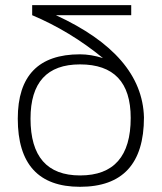

<svg xmlns="http://www.w3.org/2000/svg" viewBox="-20 -718 626 743"><path d="M289.6 4.9Q48.8 4.9 48.8 -258.8Q48.8 -507.8 289.6 -507.8Q331.5 -507.8 378.4 -493.2Q251.5 -597.2 104.5 -659.2V-698.2H487.8V-659.2H196.3Q530.8 -505.4 537.1 -263.7Q537.1 4.9 289.6 4.9ZM485.8 -261.7Q485.8 -468.8 289.6 -468.8Q98.1 -468.8 98.1 -258.8Q98.1 -39.1 290 -39.1Q485.8 -39.1 485.8 -261.7Z"/></svg>

Font: Voltera Light
Style: Light
Weight: 300
Designer: Bernd Montag
Version: Version 1.301